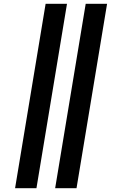

<svg xmlns="http://www.w3.org/2000/svg" viewBox="-20 -843 640 1006"><path d="M269 143 429 -823H541L381 143ZM59 143 219 -823H331L171 143Z"/></svg>

Font: Iosevka Etoile Heavy
Style: Italic
Weight: 900
Italic angle: -9°
Designer: Belleve Invis
Foundry: Belleve Invis
Version: Version 22.1.2; ttfautohint (v1.8.4)